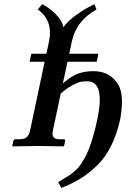

<svg xmlns="http://www.w3.org/2000/svg" viewBox="-20 -705 615 926"><path d="M454.6 -445.8 446.3 -407.2H305.7L283.2 -303.2Q326.7 -339.4 358.6 -350.6Q390.6 -361.8 431.2 -361.8Q462.9 -361.8 489.7 -350.8Q516.6 -339.8 539.3 -313Q562 -286.1 566.9 -242.2Q571.8 -198.2 560.1 -131.8Q544.4 -58.6 516.1 -2Q487.8 54.7 448.2 93Q408.7 131.3 368.4 156Q328.1 180.7 276.4 201.2L260.3 173.8Q269 168 285.9 158Q302.7 147.9 312 142.1Q321.3 136.2 336.4 123.8Q351.6 111.3 361.3 98.6Q371.1 85.9 384.3 64.2Q397.5 42.5 407.5 16.6Q417.5 -9.3 428.7 -46.4Q439.9 -83.5 449.2 -128.9Q488.3 -313 400.4 -313Q382.8 -313 369.6 -310.5Q356.4 -308.1 329.8 -294.2Q303.2 -280.3 272.9 -253.9L235.4 -77.1Q230.5 -54.2 237.8 -43.7Q245.1 -33.2 269 -33.2H288.1Q295.9 -33.2 293.9 -23.9L289.1 -1L286.6 1Q201.2 -1 162.1 -1L41 1L39.1 -1L43.9 -23.9Q45.9 -32.7 54.2 -33.2H73.2Q97.7 -33.2 109.1 -43.7Q120.6 -54.2 125.5 -77.1L195.3 -407.2H122.6L130.9 -445.8H203.6L216.3 -503.9Q237.8 -605.5 162.1 -659.2L183.6 -685.1Q214.8 -668.5 238.3 -646.7Q261.7 -625 272.7 -606.7Q283.7 -588.4 285.6 -573.2Q295.4 -588.4 314.2 -606Q333 -623.5 365 -645Q397 -666.5 435.5 -685.1L445.3 -659.2Q347.7 -605 326.2 -503.9L314 -445.8Z"/></svg>

Font: Linux Libertine Slanted
Style: Semibold Slanted
Weight: 600
Designer: Philipp H. Poll
Foundry: Philipp H. Poll
Version: Version 5.1.1